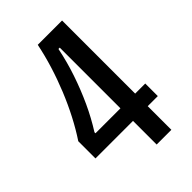

<svg xmlns="http://www.w3.org/2000/svg" viewBox="-200 -741 821 821"><g transform="rotate(-45 210.0 -330.5)"><path d="M20 -143V-247Q48 -289 74 -339Q100 -389 122 -443Q144 -497 161 -552Q178 -607 189 -661H336V0H247V-586H239Q226 -521 204.5 -457.5Q183 -394 156 -335.5Q129 -277 96 -225V-219H397V-143Z"/></g></svg>

Font: Bricolage Grotesque 24pt Condensed
Style: Regular
Weight: 400
Width: 3
Designer: Mathieu Triay
Foundry: Atelier Triay
Version: Version 1.001;gftools[0.9.33.dev8+g029e19f]